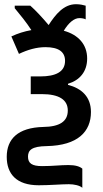

<svg xmlns="http://www.w3.org/2000/svg" viewBox="-20 -687 491 912"><path d="M341 -667C283 -667 244 -619 211 -568C179 -606 149 -638 124 -660H50V-648C75 -618 106 -580 129 -544C95 -538 64 -528 34 -514L70 -431C112 -451 154 -463 196 -463C258 -463 289 -441 289 -398C289 -346 245 -324 171 -324H126V-240H178C261 -240 302 -213 302 -162C302 -110 263 -85 186 -84C64 -81 12 -26 12 58C12 139 58 193 164 193C217 193 271 188 307 188C332 188 359 194 371 205V114C359 104 339 97 305 97C266 97 232 102 180 102C132 102 113 89 113 57C113 26 131 8 202 7C350 4 412 -62 412 -155C412 -227 368 -267 303 -284V-289C359 -306 394 -347 394 -409C394 -476 352 -522 283 -541C306 -579 332 -601 357 -601C368 -601 380 -599 387 -595V-660C376 -663 361 -667 341 -667Z"/></svg>

Font: Noto Sans UI SemiCondensed Medium
Style: Regular
Weight: 500
Width: 4
Designer: Monotype Design Team
Foundry: Monotype Imaging Inc.
Version: Version 1.901